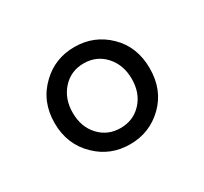

<svg xmlns="http://www.w3.org/2000/svg" viewBox="-73 -862 509 479"><g transform="rotate(-30 181.5 -623.0)"><path d="M87 -521Q45 -561 45 -623Q45 -685 87 -725Q126 -763 182.5 -763Q239 -763 279 -724Q319 -685 319 -623Q319 -561 279 -522Q239 -483 182.5 -483Q126 -483 87 -521ZM121 -556Q145 -530 182 -530Q219 -530 243 -556Q267 -582 267 -622.5Q267 -663 243 -689.5Q219 -716 182 -716Q145 -716 121 -689.5Q97 -663 97 -622.5Q97 -582 121 -556Z"/></g></svg>

Font: Resource Han Rounded KR Normal
Style: Regular
Weight: 350
Designer: Cyano Hao (round all glyphs); Ryoko NISHIZUKA 西塚涼子 (kana, bopomofo & ideographs); Paul D. Hunt (Latin, Greek & Cyrillic)
Foundry: Cyano Hao
Version: 0.990